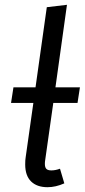

<svg xmlns="http://www.w3.org/2000/svg" viewBox="-20 -768 353 800"><path d="M168 -99Q167 -94 167 -85Q167 -71 173 -64.5Q179 -58 194 -58Q211 -58 230 -65L248 -4Q212 12 178 12Q134 12 109.5 -12Q85 -36 85 -83Q85 -102 87 -113L119 -339H26L36 -404H128L175 -738L259 -748L211 -404H313L303 -339H202Z"/></svg>

Font: FiraGO Book
Style: Italic
Weight: 350
Italic angle: -8°
Designer: bBox Type GmbH
Foundry: bBox Type GmbH
Version: Version 1.001